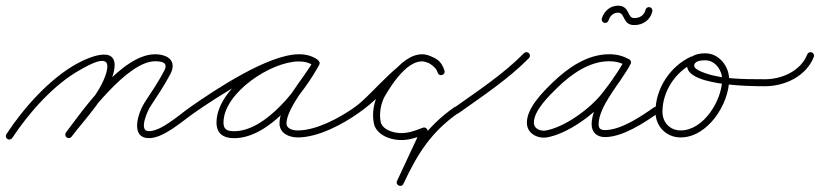

<svg xmlns="http://www.w3.org/2000/svg" viewBox="-32 -455 2814 659"><path d="M-6.6 22C-1.1 25.7 6.4 24.1 10 18.6C66.4 -67.1 152 -164.4 241.8 -214.5C271.7 -231.2 353.5 -280.1 333.4 -207.2C313.4 -134.3 240.9 -61.3 194.5 -0.3C190.4 5 191.5 12.5 196.7 16.5C202 20.6 209.5 19.5 213.5 14.3C262 -49.4 335.6 -124.2 356.6 -200.8C385.3 -305.4 278.9 -262.7 230.2 -235.5C136.9 -183.5 48.5 -83.6 -10 5.4C-13.7 10.9 -12.1 18.4 -6.6 22ZM213.6 14.2C213.6 14.2 213.6 14.2 213.6 14.2C262.9 -51.6 404.3 -244.7 500 -244.7C525.4 -244.7 546.2 -240.1 531.4 -211.5C531.4 -211.5 531.4 -211.6 531.4 -211.6C531.4 -211.6 531.4 -211.6 531.4 -211.6C511.3 -173.6 487.6 -138.4 464 -102.6C444.3 -72.7 413.2 14.8 475.2 19C526.1 22.4 592 -37.9 633.9 -67.2C639.3 -71 640.6 -78.5 636.8 -83.9C633 -89.3 625.5 -90.6 620.1 -86.8C583.8 -61.4 518.9 -2.1 476.8 -5C443.1 -7.2 475.7 -76.7 484 -89.4C508 -125.9 532.1 -161.7 552.6 -200.4C552.6 -200.4 552.6 -200.4 552.6 -200.4C552.6 -200.4 552.6 -200.5 552.6 -200.5C576.6 -246.5 543.3 -268.7 500 -268.7C386.6 -268.7 252.7 -78.1 194.4 -0.2C190.4 5.1 191.5 12.6 196.8 16.6C202.1 20.6 209.6 19.5 213.6 14.2Z M617.2 -70.1C621 -64.7 628.4 -63.4 633.9 -67.2C709.9 -120.2 900.5 -244.8 994.6 -244.8C1011.5 -244.8 1029.1 -241.2 1043 -231.2C1049.2 -226.8 1055.8 -229.9 1059.1 -235.1C1062.5 -240.3 1062.6 -247.6 1056 -251.4C1035.1 -263.5 1018.1 -268.1 993.3 -268.1C885.1 -268.1 711.1 -150.4 711.1 -34.2C711.1 4.5 736 19.3 771.7 19.3C892.8 19.3 1011.2 -136.7 1063.5 -232.2C1067.4 -239.3 1064 -245.6 1058.8 -248.5C1053.5 -251.4 1046.3 -250.8 1042.5 -243.8C1009.3 -183.3 927.3 -98.5 927.3 -31.6C927.3 2.7 960.4 16.7 990 16.7C1059.7 16.7 1143.3 -27.9 1198.9 -67.2C1204.3 -71 1205.6 -78.5 1201.8 -83.9C1198 -89.3 1190.5 -90.6 1185.1 -86.8C1185.1 -86.8 1185.1 -86.8 1185.1 -86.8C1133.7 -50.5 1054.4 -7.3 990 -7.3C974.6 -7.3 951.3 -12 951.3 -31.6C951.3 -83.4 1035 -180.2 1063.5 -232.2C1067.4 -239.2 1064 -245.6 1058.8 -248.5C1053.5 -251.4 1046.3 -250.8 1042.5 -243.8C995.1 -157.2 882.1 -4.7 771.7 -4.7C749.2 -4.7 735.1 -9.2 735.1 -34.2C735.1 -136.6 898.8 -244.1 993.3 -244.1C1014 -244.1 1026.8 -240.6 1044 -230.6C1050.6 -226.8 1056.9 -229.6 1060.1 -234.5C1063.2 -239.4 1063.2 -246.3 1057 -250.8C1038.9 -263.7 1016.6 -268.8 994.6 -268.8C888.2 -268.8 705 -146.1 620.1 -86.8C614.7 -83 613.4 -75.6 617.2 -70.1Z M1543.8 -83.9C1540 -89.3 1532.5 -90.6 1527.1 -86.8C1429.7 -18.2 1381.1 58.7 1330.9 165.9C1327.5 173.1 1331.2 179.3 1336.7 181.9C1342.1 184.4 1349.2 183.3 1352.6 176.1C1380 117.2 1407.5 58.3 1434.9 -0.5C1437.1 -5.1 1435.6 -10 1432.5 -13.4C1429.3 -16.8 1424.5 -18.6 1419.8 -16.8C1389.4 -5.2 1360.4 6.2 1327.1 0.2C1327.1 0.2 1327.1 0.2 1327 0.2C1327 0.2 1327 0.2 1327 0.2C1306.9 -3.2 1279.5 -13.9 1274.7 -36.5C1268.8 -64.9 1274.8 -98.9 1288.5 -124.3C1288.5 -124.3 1288.5 -124.2 1288.5 -124.1C1288.4 -124.1 1288.4 -124 1288.4 -124C1312.9 -166.4 1384 -279.8 1447.9 -233.3C1447.9 -233.3 1448 -233.2 1448.1 -233.2C1448.2 -233.1 1448.3 -233 1448.3 -233C1453.2 -229.8 1457.4 -225.6 1461.5 -221.5C1461.5 -221.5 1461.4 -221.6 1461.3 -221.7C1461.2 -221.9 1461.1 -222 1461.1 -222C1466 -216.6 1468.3 -211.5 1470.7 -204.9C1473.4 -197.6 1480.1 -195.8 1485.7 -197.6C1491.3 -199.4 1495.7 -204.9 1493.5 -212.4C1482.6 -249.6 1460.5 -258.3 1427.2 -267.6C1427.2 -267.6 1426.8 -267.7 1426.3 -267.7C1425.8 -267.8 1425.4 -267.9 1425.4 -267.9C1353 -276.2 1248.9 -131.3 1185.1 -86.8C1179.7 -83.1 1178.4 -75.6 1182.2 -70.1C1185.9 -64.7 1193.4 -63.4 1198.9 -67.2C1226.5 -86.4 1251.9 -108.4 1275.8 -132.1C1310.8 -166.7 1367.8 -250.4 1422.6 -244.1C1422.7 -244.1 1422.2 -244.2 1421.7 -244.3C1421.2 -244.4 1420.7 -244.4 1420.8 -244.4C1445.6 -237.5 1462.1 -234.3 1470.5 -205.6C1472.7 -198.2 1479.7 -196.4 1485.5 -198.3C1491.3 -200.2 1495.9 -205.8 1493.3 -213.1C1489.8 -222.7 1485.9 -230.3 1478.9 -238C1478.9 -238 1478.8 -238.1 1478.7 -238.3C1478.6 -238.4 1478.5 -238.5 1478.5 -238.5C1473.2 -243.7 1467.9 -248.8 1461.7 -253C1461.7 -253 1461.8 -252.9 1461.9 -252.8C1462 -252.8 1462.1 -252.7 1462.1 -252.7C1381.5 -311.3 1301.1 -194.1 1267.6 -136C1267.6 -136 1267.6 -135.9 1267.5 -135.9C1267.5 -135.8 1267.5 -135.7 1267.5 -135.7C1251 -105.4 1244.1 -65.5 1251.3 -31.5C1258.2 1.6 1292.4 18.7 1323 23.8C1323 23.8 1323 23.8 1323 23.8C1322.9 23.8 1322.9 23.8 1322.9 23.8C1360.9 30.6 1393.5 18.9 1428.3 5.6C1433 3.8 1430.3 -2.5 1425.9 -7.3C1421.4 -12 1415.3 -15.2 1413.2 -10.7C1385.7 48.2 1358.3 107.1 1330.8 165.9C1327.5 173.2 1331.2 179.3 1336.6 181.9C1342.1 184.4 1349.2 183.3 1352.6 176.1C1401.1 72.6 1447 -1 1540.9 -67.2C1546.3 -71 1547.6 -78.5 1543.8 -83.9Z M1524.2 -68.7C1528.1 -63.3 1535.5 -62 1541 -65.9C1623.7 -124.7 1712.2 -183.1 1783.6 -255.6C1788.2 -260.3 1788.1 -267.9 1783.4 -272.6C1778.7 -277.2 1771.1 -277.1 1766.4 -272.4C1766.4 -272.4 1766.4 -272.4 1766.4 -272.4C1696.1 -200.9 1608.6 -143.4 1527 -85.4C1521.6 -81.6 1520.4 -74.1 1524.2 -68.7Z M2132.6 -235.5C2135.7 -241.3 2133.4 -248.6 2127.5 -251.6C2104.3 -263.7 2085.2 -268.8 2058.3 -268.8C1983.7 -268.8 1916 -221.6 1864.6 -171.6C1831.4 -139.3 1776.4 -84.8 1776.4 -34.1C1776.4 -1.4 1804.4 17.5 1834.8 17.5C1837.9 17.5 1840.9 17.3 1844 16.8C1916.5 4.7 2009.5 -63.5 2053.5 -119.6C2082.4 -156.6 2108.9 -193.2 2131.5 -234.2C2135.3 -241 2131.7 -247.3 2126.3 -250.1C2120.8 -252.9 2113.6 -252.3 2110.2 -245.3C2106.9 -238.4 2103.3 -232 2099 -225.7C2099 -225.7 2098.9 -225.5 2098.9 -225.4C2098.8 -225.3 2098.7 -225.2 2098.7 -225.2C2095.3 -219.6 2091.7 -214.1 2088 -208.7C2088 -208.7 2088 -208.6 2088 -208.6C2088 -208.6 2088 -208.6 2088 -208.6C2071.9 -184 2054.4 -160.2 2038.8 -135.4C2038.8 -135.4 2038.8 -135.4 2038.9 -135.4C2038.9 -135.5 2038.9 -135.5 2038.9 -135.5C2020 -106.1 1998.6 -64.2 1998.6 -28.9C1998.6 -0.6 2016.6 15.5 2044.5 15.5C2104.8 15.5 2178.9 -33.1 2227 -67.2C2232.4 -71.1 2233.6 -78.5 2229.8 -84C2225.9 -89.4 2218.5 -90.6 2213 -86.8C2169.7 -56 2099 -8.5 2044.5 -8.5C2029.8 -8.5 2022.6 -13.8 2022.6 -28.9C2022.6 -59.2 2042.9 -97.3 2059.1 -122.5C2059.1 -122.5 2059.1 -122.5 2059.1 -122.6C2059.2 -122.6 2059.2 -122.6 2059.2 -122.6C2074.6 -147.4 2092 -171 2108 -195.4C2108 -195.4 2108 -195.4 2108 -195.4C2108 -195.4 2108 -195.3 2108 -195.3C2111.8 -201.1 2115.7 -206.9 2119.3 -212.8C2119.3 -212.8 2119.2 -212.7 2119.1 -212.6C2119.1 -212.5 2119 -212.3 2119 -212.3C2123.8 -219.6 2128 -226.9 2131.8 -234.7C2135.2 -241.8 2131.8 -247.9 2126.5 -250.6C2121.3 -253.4 2114.3 -252.6 2110.5 -245.8C2088.5 -205.9 2062.7 -170.4 2034.5 -134.4C1994.3 -83 1906.5 -17.9 1840 -6.8C1838.3 -6.5 1836.5 -6.5 1834.8 -6.5C1817.7 -6.5 1800.4 -15 1800.4 -34.1C1800.4 -76.2 1854.2 -127.9 1881.4 -154.4C1927.9 -199.7 1990.3 -244.8 2058.3 -244.8C2081.4 -244.8 2096.7 -240.6 2116.5 -230.4C2122.3 -227.3 2129.6 -229.6 2132.6 -235.5Z M2056.6 -384.7C2056.6 -384.7 2056.6 -384.7 2056.6 -384.7C2061.3 -399.8 2072.7 -411.4 2089.1 -411.5C2089.1 -411.5 2089.1 -411.5 2089.1 -411.5C2089.1 -411.5 2089.1 -411.5 2089.1 -411.5C2114.8 -411.4 2103.8 -369.5 2143.9 -369C2143.9 -369 2143.8 -369 2143.8 -369C2143.7 -369 2143.7 -369 2143.7 -369C2173.9 -368.2 2200.1 -385.8 2207 -415.9C2208.5 -422.4 2204.5 -428.8 2198 -430.3C2191.6 -431.8 2185.1 -427.8 2183.6 -421.3C2183.6 -421.3 2183.6 -421.3 2183.6 -421.3C2179.3 -402.3 2163.2 -392.5 2144.3 -393C2144.3 -393 2144.3 -393 2144.2 -393C2144.2 -393 2144.1 -393 2144.1 -393C2120.3 -393.3 2130.1 -435.4 2089.1 -435.5C2089.1 -435.5 2089.1 -435.5 2089.1 -435.5C2089.1 -435.5 2089.1 -435.5 2089.1 -435.5C2062.1 -435.4 2041.4 -416.9 2033.7 -391.8C2031.8 -385.4 2035.3 -378.7 2041.6 -376.8C2048 -374.8 2054.7 -378.4 2056.6 -384.7Z M2339.3 -260.4C2339.3 -260.4 2339.3 -260.4 2339.3 -260.4C2267.5 -227.1 2217.7 -150.4 2217.7 -71.2C2217.7 -21.8 2254.3 16.7 2304.2 16.7C2397.2 16.7 2470.6 -98.2 2470.6 -182.5C2470.6 -227.5 2435.9 -272 2389 -272C2365.8 -272 2337.4 -266.9 2328.7 -242C2328.7 -242 2328.7 -242 2328.7 -242C2328.7 -242 2328.7 -242 2328.7 -242C2299.2 -159.5 2550.6 -159.1 2591 -159C2597.6 -159 2603 -164.4 2603 -171C2603 -177.6 2597.6 -183 2591 -183C2591 -183 2591 -183 2591 -183C2523.8 -183.1 2432.4 -182.4 2370.5 -211.1C2362.3 -214.9 2347.2 -222.5 2351.3 -234C2351.3 -234 2351.3 -234 2351.3 -234C2351.3 -234 2351.3 -234 2351.3 -234C2355.9 -247.1 2377.6 -248 2389 -248C2422.5 -248 2446.6 -214.2 2446.6 -182.5C2446.6 -111.7 2383.5 -7.3 2304.2 -7.3C2267.5 -7.3 2241.7 -34.9 2241.7 -71.2C2241.7 -141.1 2286 -209.2 2349.4 -238.6C2355.4 -241.4 2358 -248.5 2355.3 -254.5C2352.5 -260.5 2345.3 -263.1 2339.3 -260.4Z M2590.9 -159C2590.9 -159 2590.9 -159 2590.9 -159C2659.9 -158.2 2734.5 -192.1 2761.2 -259.6C2763.6 -265.7 2760.6 -272.7 2754.4 -275.2C2748.3 -277.6 2741.3 -274.6 2738.8 -268.4C2715.9 -210.4 2650.1 -182.3 2591.1 -183C2584.5 -183.1 2579.1 -177.8 2579 -171.1C2578.9 -164.5 2584.2 -159.1 2590.9 -159Z"/></svg>

Font: FRB American Cursive Guidelines Arrows Light
Style: Italic
Weight: 300
Italic angle: -25°
Version: Version 2.0;Modular Font Editor K font №1